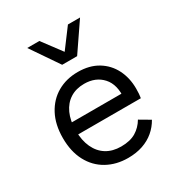

<svg xmlns="http://www.w3.org/2000/svg" viewBox="-179 -871 934 1001"><g transform="rotate(-30 288.5 -370.0)"><path d="M302 10Q231 10 175.5 -21Q120 -52 89 -110.5Q58 -169 58 -250Q58 -331 89 -389.5Q120 -448 174 -479Q228 -510 297 -510Q367 -510 416.5 -480Q466 -450 492 -398.5Q518 -347 518 -283Q518 -266 517 -252Q516 -238 514 -227H110V-298H479L437 -267Q445 -350 404.5 -395Q364 -440 295 -440Q246 -440 210.5 -417.5Q175 -395 155.5 -352.5Q136 -310 136 -250Q136 -191 156 -148Q176 -105 212.5 -82.5Q249 -60 300 -60Q355 -60 389.5 -81Q424 -102 445 -138L508 -101Q489 -67 459.5 -42Q430 -17 390.5 -3.5Q351 10 302 10ZM450 -750 336 -583H246L132 -750H205L291 -635L377 -750Z"/></g></svg>

Font: Work Sans
Style: Regular
Weight: 400
Designer: Wei Huang
Foundry: Wei Huang
Version: Version 2.006; ttfautohint (v1.8.1.43-b0c9)